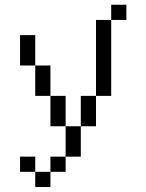

<svg xmlns="http://www.w3.org/2000/svg" viewBox="-20 -582 602 790"><path d="M375 -500V-187.5H437.5V-500ZM62.5 125H125V62.5H62.5ZM62.5 -312.5H125V-437.5H62.5ZM125 187.5H187.5V125H125ZM125 -187.5H187.5V-312.5H125ZM187.5 125H250V62.5H187.5ZM187.5 -62.5H250V-187.5H187.5ZM250 62.5H312.5V-62.5H250ZM312.5 -62.5H375V-187.5H312.5ZM437.5 -500H500V-562.5H437.5Z"/></svg>

Font: ChillMoonMono
Style: Regular
Weight: 400
Designer: Warren2060
Foundry: ChillType
Version: Version 1.000;Glyphs 3.1.1 (3135)